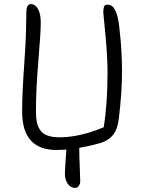

<svg xmlns="http://www.w3.org/2000/svg" viewBox="-20 -735 715 952"><path d="M261.2 8.8Q89.8 8.8 89.8 -181.2Q89.8 -271.5 99.9 -412.6Q109.9 -553.7 109.9 -629.9Q109.9 -683.6 112.8 -695.3Q117.7 -714.4 131.8 -714.8Q154.3 -714.8 168.2 -690.9Q182.1 -667 182.1 -623Q182.1 -574.7 170.2 -432.6Q158.2 -290.5 158.2 -183.1Q158.2 -151.4 162.6 -129.9Q167 -108.4 179.2 -90.1Q191.4 -71.8 215.3 -63Q239.3 -54.2 275.9 -54.2Q374.5 -54.2 494.1 -104Q513.2 -219.7 513.2 -374Q513.2 -453.1 502.7 -562.7Q492.2 -672.4 492.2 -672.9Q492.2 -691.4 495.8 -701.7Q499.5 -711.9 511.2 -711.9Q533.7 -711.9 545.2 -694.6Q556.6 -677.2 564 -647Q570.8 -619.1 577.9 -538.1Q585 -457 585 -379.9Q585 -276.4 568.8 -144Q563 -96.2 542.5 -68.6Q522 -41 483.9 -27.8Q434.1 -12.7 373 -2Q373 37.6 375.5 95.9Q377.9 154.3 377.9 163.1Q377.9 176.3 370.8 186.5Q363.8 196.8 353 196.8Q329.1 196.8 315.4 175.5Q301.8 154.3 301.8 127Q301.8 109.9 305.2 61.5Q308.6 13.2 309.1 6.8Q276.9 8.8 261.2 8.8Z"/></svg>

Font: Shantell Sans Normal
Style: Regular
Weight: 300
Designer: Stephen Nixon, Anya Danilova, Shantell Martin
Foundry: Arrow Type
Version: Version 1.006;[559af2be0]